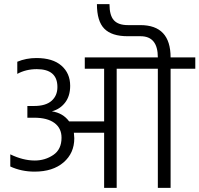

<svg xmlns="http://www.w3.org/2000/svg" viewBox="-20 -913 969 933"><path d="M809 -634C809 -738.7 760 -791 662 -791H601C570.3 -791 547.8 -798.8 533.5 -814.5C519.2 -830.2 512 -856.3 512 -893H451C451 -837.7 463 -797.8 487 -773.5C511 -749.2 548.7 -737 600 -737H663C719 -737 747 -702.7 747 -634H392V-579H486V-323H316C296 -350.3 268 -366.7 232 -372C258 -378.7 279.3 -392.7 296 -414C312.7 -435.3 321 -462.7 321 -496C321 -536.7 306.8 -569.3 278.5 -594C250.2 -618.7 209.7 -631 157 -631C123.7 -631 92.7 -625 64 -613V-554C92 -569.3 123.7 -577 159 -577C225.7 -577 259 -548 259 -490C259 -462 249.5 -439.7 230.5 -423C211.5 -406.3 183.3 -398 146 -398H113V-341H146C188.7 -341 221.5 -332.5 244.5 -315.5C267.5 -298.5 279 -274.7 279 -244C279 -206 265.7 -178 239 -160C212.3 -142 182.3 -133 149 -133C111 -133 71.3 -143 30 -163V-104C66 -87.3 105.3 -79 148 -79C207.3 -79 254.3 -94 289 -124C323.7 -154 341 -193 341 -241C341 -247 340.3 -256 339 -268H486V0H547V-579H747V0H809V-579H929V-634Z"/></svg>

Font: Hind Light
Style: Regular
Weight: 300
Designer: Manushi Parikh, Satya Rajpurohit
Foundry: Indian Type Foundry
Version: Version 1.201;PS 1.0;hotconv 1.0.78;makeotf.lib2.5.61930; tt